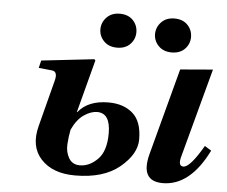

<svg xmlns="http://www.w3.org/2000/svg" viewBox="-51 -769 995 840"><g transform="rotate(5 446.0 -349.0)"><path d="M682 -710Q719 -710 740 -688Q761 -666 761 -635Q761 -605 740 -583Q719 -561 682 -561Q646 -561 624.5 -583Q603 -605 603 -635Q603 -665 624.5 -687.5Q646 -710 682 -710ZM442 -710Q479 -710 500 -688Q521 -666 521 -635Q521 -605 500 -583Q479 -561 442 -561Q406 -561 384.5 -583Q363 -605 363 -635Q363 -665 384.5 -687.5Q406 -710 442 -710ZM624 -107 726 -490 869 -502 765 -115Q751 -68 777 -68Q806 -68 863 -166L892 -148Q813 12 693 12Q594 12 624 -107ZM109 -443 117 -476 348 -502 353 -497 292 -265H294Q337 -319 427 -319Q493 -319 533.5 -283.5Q574 -248 574 -169Q574 -105 503.5 -46.5Q433 12 308 12Q209 12 158 -43.5Q107 -99 131 -190L183 -391Q195 -434 168 -437ZM271 -185Q265 -154 263 -120.5Q261 -87 276.5 -60.5Q292 -34 325 -34Q367 -34 403 -70Q439 -106 439 -184Q439 -273 381 -273Q353 -273 322.5 -252Q292 -231 271 -185Z"/></g></svg>

Font: Lingua Franca
Style: Bold Italic
Weight: 700
Italic angle: -13°
Version: Version 1.19